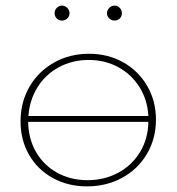

<svg xmlns="http://www.w3.org/2000/svg" viewBox="-20 -657 627 682"><path d="M174 -610Q174 -621 181.5 -629Q189 -637 200 -637Q211 -637 219 -629Q227 -621 227 -610Q227 -599 219 -591.5Q211 -584 200 -584Q189 -584 181.5 -591.5Q174 -599 174 -610ZM360 -610Q360 -621 368 -629Q376 -637 387 -637Q398 -637 405.5 -629Q413 -621 413 -610Q413 -599 405.5 -591.5Q398 -584 387 -584Q376 -584 368 -591.5Q360 -599 360 -610ZM534 -232Q534 -165 502 -110.5Q470 -56 414 -25.5Q358 5 289 5Q221 5 167 -25Q113 -55 83 -107.5Q53 -160 53 -226Q53 -294 84.5 -348.5Q116 -403 171.5 -434.5Q227 -466 296 -466Q364 -466 418 -435.5Q472 -405 503 -351.5Q534 -298 534 -232ZM81 -245H507Q504 -302 475.5 -347.5Q447 -393 400 -418.5Q353 -444 295 -444Q237 -444 189.5 -418.5Q142 -393 113.5 -347.5Q85 -302 81 -245ZM507 -224H80Q81 -164 108 -117Q135 -70 183 -43.5Q231 -17 291 -17Q351 -17 400 -43.5Q449 -70 477.5 -117Q506 -164 507 -224Z"/></svg>

Font: Ysabeau SC Extralight
Style: Regular
Weight: 200
Designer: Christian Thalmann (Catharsis Fonts)
Version: Version 0.003